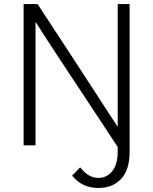

<svg xmlns="http://www.w3.org/2000/svg" viewBox="-20 -720 759 951"><path d="M97 -700H166Q257 -562 335 -442Q368 -391 402 -339Q436 -287 466.5 -240Q497 -193 521.5 -155Q546 -117 561 -95H563V-700H622V33Q622 121 580 166Q538 211 469 211Q426 211 394.5 196Q363 181 337 150L377 109Q397 134 418.5 147.5Q440 161 469 161Q510 161 536.5 127Q563 93 563 32V8Q472 -129 393 -250Q359 -301 324 -354Q289 -407 257.5 -455Q226 -503 200 -543Q174 -583 158 -609H156V0H97Z"/></svg>

Font: Post Grotesk Light
Style: Light
Weight: 300
Version: Version 1.0